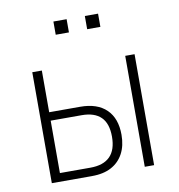

<svg xmlns="http://www.w3.org/2000/svg" viewBox="-78 -758 772 830"><g transform="rotate(-10 308.0 -343.5)"><path d="M83 0V-487H125V-304H261Q336 -304 376 -265Q416 -226 416 -154Q416 -106 397.5 -71.5Q379 -37 344.5 -18.5Q310 0 259 0ZM125 -37H259Q316 -37 345 -66Q374 -95 374 -153Q374 -211 345.5 -239Q317 -267 261 -267H125ZM491 0V-487H532V0ZM349 -629V-687H407V-629ZM211 -629V-687H269V-629Z"/></g></svg>

Font: Nunito Sans 10pt Condensed ExtraLight
Style: Regular
Weight: 250
Width: 3
Designer: Vernon Adams
Foundry: Vernon Adams
Version: Version 3.101;gftools[0.9.27]